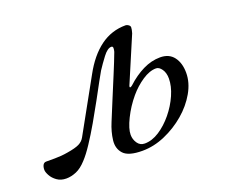

<svg xmlns="http://www.w3.org/2000/svg" viewBox="-121 -532 777 664"><g transform="rotate(-20 267.0 -200.0)"><path d="M21 14Q1 14 -13 4Q-27 -6 -34 -19Q-41 -32 -41 -40Q-41 -51 -37 -58Q-33 -65 -25 -65Q-17 -65 7 -65Q31 -65 54 -69Q85 -74 99 -81Q113 -88 120 -101L227 -294Q259 -353 300.5 -383.5Q342 -414 394 -414Q399 -414 404.5 -410Q410 -406 410 -401Q410 -397 409 -392Q408 -387 406 -380L335 -213Q333 -208 335.5 -207Q338 -206 344 -211Q373 -238 404.5 -253.5Q436 -269 468 -269Q501 -269 518 -246.5Q535 -224 535 -188Q535 -152 514.5 -116Q494 -80 460 -51Q426 -22 384.5 -4Q343 14 301 14Q250 14 232 -5.5Q214 -25 217.5 -55Q221 -85 234 -116Q248 -150 264.5 -190Q281 -230 297.5 -269.5Q314 -309 326 -341Q328 -348 328 -354.5Q328 -361 322 -361Q308 -361 291 -338.5Q274 -316 261 -296Q256 -288 242.5 -263Q229 -238 210.5 -204Q192 -170 171.5 -134.5Q151 -99 131.5 -69.5Q112 -40 96 -23Q77 -2 58 6Q39 14 21 14ZM317 -7Q344 -7 371 -24.5Q398 -42 421 -70Q444 -98 458 -130Q472 -162 472 -190Q472 -211 462.5 -224.5Q453 -238 442 -238Q418 -238 391 -220Q364 -202 342 -176Q316 -145 298.5 -109.5Q281 -74 281 -52Q281 -35 290.5 -21Q300 -7 317 -7Z"/></g></svg>

Font: EB Garamond
Style: Italic
Weight: 400
Italic angle: -17.2°
Designer: Georg Duffner and Octavio Pardo
Foundry: Georg Duffner
Version: Version 1.001